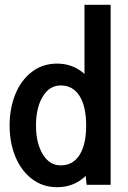

<svg xmlns="http://www.w3.org/2000/svg" viewBox="-20 -770 533 800"><path d="M441 -750V0H341L337 -37Q288 10 218 10Q158 10 113 -24.5Q68 -59 44 -117.5Q20 -176 20 -247Q20 -318 43.5 -376.5Q67 -435 112 -470Q157 -505 218 -505Q284 -505 332 -462V-750ZM339 -247Q339 -326 311.5 -370Q284 -414 233 -414Q186 -414 158 -367.5Q130 -321 130 -247Q130 -174 158 -127.5Q186 -81 233 -81Q284 -81 311.5 -124.5Q339 -168 339 -247Z"/></svg>

Font: Cabin Condensed SemiBold
Style: Regular
Weight: 600
Width: 3
Designer: Pablo Impallari
Foundry: Pablo Impallari. http://www.impallari.com Igino Marini. http://www.ikern.com
Version: Version 2.001